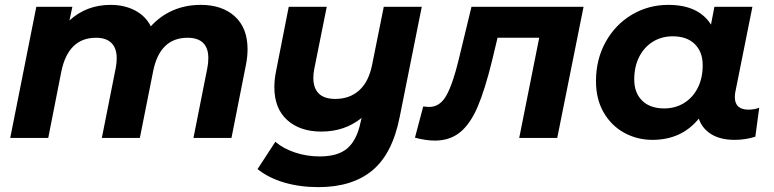

<svg xmlns="http://www.w3.org/2000/svg" viewBox="-20 -566 3178 788"><path d="M996 -364Q996 -332 989 -298L930 0H774L831 -287Q835 -307 835 -328Q835 -369 813.5 -390Q792 -411 750 -411Q637 -411 609 -276L554 0H398L455 -287Q459 -307 459 -327Q459 -368 437.5 -389.5Q416 -411 374 -411Q261 -411 232 -274L178 0H22L129 -538H277L265 -482Q335 -546 434 -546Q490 -546 533.5 -523.5Q577 -501 599 -458Q638 -501 690 -523.5Q742 -546 804 -546Q892 -546 944 -498.5Q996 -451 996 -364Z M1711 -538 1620 -84Q1590 66 1507.5 134Q1425 202 1287 202Q1210 202 1146 183Q1082 164 1037 128L1110 16Q1143 44 1191 60Q1239 76 1292 76Q1368 76 1406.5 42Q1445 8 1460 -65L1464 -82Q1395 -26 1299 -26Q1211 -26 1158.5 -73.5Q1106 -121 1106 -208Q1106 -240 1113 -274L1165 -538H1321L1270 -284Q1266 -265 1266 -246Q1266 -204 1288.5 -182Q1311 -160 1356 -160Q1415 -160 1454 -195Q1493 -230 1507 -299L1555 -538Z M2375 -538 2267 0H2111L2193 -411H2022L1999 -315Q1970 -197 1940 -127Q1910 -57 1868 -23Q1826 11 1765 11Q1728 11 1683 -1L1717 -129Q1735 -127 1741 -127Q1786 -127 1812.5 -175Q1839 -223 1863 -323L1915 -538Z M3096 -124 3080 -5Q3040 8 2995 8Q2937 8 2899.5 -15Q2862 -38 2848 -79Q2777 8 2658 8Q2595 8 2542 -21Q2489 -50 2457.5 -104.5Q2426 -159 2426 -233Q2426 -322 2465.5 -393.5Q2505 -465 2573 -505.5Q2641 -546 2723 -546Q2847 -546 2898 -465L2912 -538H3068L2998 -189Q2996 -181 2996 -167Q2996 -141 3010.5 -128.5Q3025 -116 3051 -116Q3078 -116 3096 -124ZM2864 -298Q2864 -353 2831.5 -385Q2799 -417 2741 -417Q2695 -417 2659 -394.5Q2623 -372 2603 -332Q2583 -292 2583 -240Q2583 -185 2615.5 -153Q2648 -121 2706 -121Q2752 -121 2788 -143.5Q2824 -166 2844 -206Q2864 -246 2864 -298Z"/></svg>

Font: Montserrat Alternates
Style: Bold Italic
Weight: 700
Italic angle: -11.3°
Designer: Julieta Ulanovsky
Foundry: Julieta Ulanovsky
Version: Version 7.200